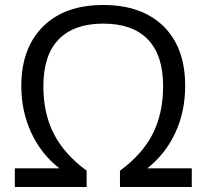

<svg xmlns="http://www.w3.org/2000/svg" viewBox="-20 -745 822 765"><path d="M391.1 -650.9Q274.9 -650.9 213.9 -588.1Q152.8 -525.4 152.8 -401.9Q152.8 -292 195.1 -210.7Q237.3 -129.4 325.2 -64.9V0H39.1V-74.2H216.8Q143.1 -131.8 104 -217.3Q64.9 -302.7 64.9 -401.9Q64.9 -553.2 151.4 -639.2Q237.8 -725.1 391.1 -725.1Q544.9 -725.1 631.3 -640.4Q717.8 -555.7 717.8 -402.8Q717.8 -301.8 679.2 -217.3Q640.6 -132.8 566.9 -74.2H744.1V0H458V-64.9Q547.4 -130.4 588.6 -211.9Q629.9 -293.5 629.9 -401.9Q629.9 -524.9 569.1 -587.9Q508.3 -650.9 391.1 -650.9Z"/></svg>

Font: WebKoruri
Style: Regular
Weight: 400
Foundry: lindwurm / mohemohe
Version: Version 1.00